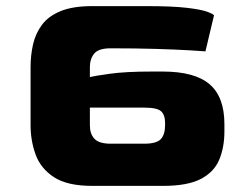

<svg xmlns="http://www.w3.org/2000/svg" viewBox="-20 -608 804 628"><path d="M282 0Q200 0 156.5 -28.5Q113 -57 96.5 -102.5Q80 -148 80 -199V-389Q80 -427 88 -462.5Q96 -498 117 -526.5Q138 -555 178 -571.5Q218 -588 282 -588H457Q544 -588 590.5 -582.5Q637 -577 656.5 -570Q676 -563 680 -558L652 -440Q641 -441 599 -443.5Q557 -446 491.5 -448Q426 -450 342 -450Q302 -450 288 -432.5Q274 -415 274 -390V-356Q285 -359 337.5 -366.5Q390 -374 475 -374H512Q617 -374 665.5 -332.5Q714 -291 714 -202V-178Q714 -126 697 -85.5Q680 -45 636.5 -22.5Q593 0 513 0ZM342 -138H452Q492 -138 506 -153Q520 -168 520 -199V-205Q520 -232 507 -244Q494 -256 451 -256H274V-198Q274 -170 289 -154Q304 -138 342 -138Z"/></svg>

Font: Goldman
Style: Bold
Weight: 700
Designer: Jaikishan Patel
Version: Version 1.000; ttfautohint (v1.8.3)